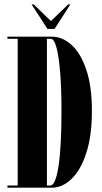

<svg xmlns="http://www.w3.org/2000/svg" viewBox="-20 -870 472 890"><path d="M14.5 0V-10H62V-690H14.5V-700H220.5Q270 -700 312.5 -661Q355 -622 380.5 -545.5Q406 -469 406 -355.5Q406 -241 380.2 -161.5Q354.5 -82 312 -41Q269.5 0 220.5 0ZM197.5 -10H213Q237.5 -10 251.2 -99.5Q265 -189 265 -355.5Q265 -458 259 -533Q253 -608 242 -649Q231 -690 215.5 -690H197.5ZM200 -736 126.5 -849.5H136.5L216 -772.5L296 -849.5H306L233 -736Z"/></svg>

Font: Imbue 100pt ExtraBold
Style: Regular
Weight: 800
Designer: Tyler Finck
Foundry: Etcetera Type Company
Version: Version 1.102; ttfautohint (v1.8.3)